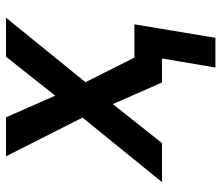

<svg xmlns="http://www.w3.org/2000/svg" viewBox="-69 -491 738 640"><g transform="rotate(-90 300.0 -171.0)"><path d="M395 178 425 0H345L273 -164L143 0H13L228 -265L99 -520H229L301 -356L431 -520H561L346 -255L428 -92H539L494 178Z"/></g></svg>

Font: Iosevka Aile Semibold
Style: Italic
Weight: 600
Italic angle: -9°
Designer: Belleve Invis
Foundry: Belleve Invis
Version: Version 31.1.0; ttfautohint (v1.8.4)